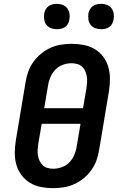

<svg xmlns="http://www.w3.org/2000/svg" viewBox="-20 -971 640 999"><path d="M256 8Q224 8 193 2Q162 -4 136.5 -19.5Q111 -35 92.5 -59Q74 -83 65.5 -112.5Q57 -142 57 -174Q57 -206 62 -238L113 -543Q117 -570 126.5 -597Q136 -624 153 -648Q170 -672 193 -691Q216 -710 242.5 -722Q269 -734 297.5 -738.5Q326 -743 353 -743Q385 -743 416 -737Q447 -731 473 -715.5Q499 -700 517 -676Q535 -652 543.5 -622.5Q552 -593 552 -561Q552 -529 547 -497L496 -192Q492 -165 482.5 -138Q473 -111 456 -87Q439 -63 416 -44Q393 -25 366.5 -13Q340 -1 311.5 3.5Q283 8 256 8ZM412 -408 430 -513Q432 -529 433 -544Q434 -559 431.5 -574Q429 -589 423 -602Q417 -615 406.5 -624.5Q396 -634 381.5 -638Q367 -642 352 -642Q330 -642 307.5 -634Q285 -626 268.5 -609Q252 -592 242.5 -570Q233 -548 230 -526L210 -408ZM257 -93Q279 -93 301.5 -101Q324 -109 340.5 -126Q357 -143 366.5 -165Q376 -187 379 -209L399 -327H197L179 -222Q177 -206 176 -191Q175 -176 177.5 -161Q180 -146 186.5 -133Q193 -120 203 -110.5Q213 -101 227.5 -97Q242 -93 257 -93ZM506 -819Q490 -819 475.5 -824.5Q461 -830 451.5 -842Q442 -854 440 -869.5Q438 -885 440 -901Q442 -912 448 -922.5Q454 -933 463.5 -939.5Q473 -946 484 -948.5Q495 -951 506 -951Q522 -951 536.5 -945.5Q551 -940 560 -928Q569 -916 571.5 -900.5Q574 -885 571 -869Q569 -858 563.5 -847.5Q558 -837 548.5 -830.5Q539 -824 528 -821.5Q517 -819 506 -819ZM276 -819Q260 -819 245.5 -824.5Q231 -830 221.5 -842Q212 -854 210 -869.5Q208 -885 210 -901Q212 -912 218 -922.5Q224 -933 233.5 -939.5Q243 -946 254 -948.5Q265 -951 276 -951Q292 -951 306.5 -945.5Q321 -940 330 -928Q339 -916 341.5 -900.5Q344 -885 341 -869Q339 -858 333.5 -847.5Q328 -837 318.5 -830.5Q309 -824 298 -821.5Q287 -819 276 -819Z"/></svg>

Font: Iosevka Etoile
Style: Bold Italic
Weight: 700
Italic angle: -9°
Designer: Belleve Invis
Foundry: Belleve Invis
Version: Version 28.1.0; ttfautohint (v1.8.4)